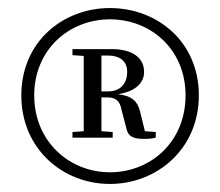

<svg xmlns="http://www.w3.org/2000/svg" viewBox="-20 -801 547 477"><path d="M65 -564C65 -679 153 -753 253 -753C354 -753 441 -679 441 -564C441 -449 355 -373 253 -373C153 -373 65 -449 65 -564ZM33 -564C33 -431 136 -344 253 -344C370 -344 474 -431 474 -564C474 -698 370 -781 253 -781C137 -781 33 -698 33 -564ZM188 -459H260V-473L232 -475V-559H247C269 -559 278 -549 282 -528L294 -482C298 -462 311 -456 337 -456C349 -456 354 -456 367 -459V-473L340 -475L328 -524C322 -549 308 -563 273 -567C319 -574 338 -597 338 -622C338 -657 310 -679 257 -679H160V-664L188 -662V-475L160 -473V-459ZM232 -663H247C281 -663 296 -647 296 -622C296 -596 281 -574 249 -574H232Z"/></svg>

Font: Noto Serif HK Medium
Style: Regular
Weight: 500
Designer: Ryoko NISHIZUKA 西塚涼子 (kana & ideographs); Frank Grießhammer (Latin, Greek & Cyrillic); Wenlong ZHANG 张文龙 (bopomofo); San
Foundry: Adobe
Version: Version 2.001;hotconv 1.1.0;makeotfexe 2.6.0